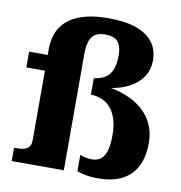

<svg xmlns="http://www.w3.org/2000/svg" viewBox="-85 -847 882 936"><g transform="rotate(10 355.5 -379.0)"><path d="M24 -540H170V-462H24ZM397 -431 445 -454V-414L420 -439Q476 -432 523 -413.5Q570 -395 604.5 -365Q639 -335 657.5 -294Q676 -253 676 -202Q676 -147 661 -107Q646 -67 618 -41Q590 -15 550.5 -2.5Q511 10 463 10Q427 10 399 4.5Q371 -1 357 -7V-88Q361 -87 369 -84Q377 -81 389.5 -78.5Q402 -76 415 -76Q439 -76 456.5 -87Q474 -98 484.5 -127Q495 -156 495 -211Q495 -254 485 -286.5Q475 -319 457.5 -340.5Q440 -362 415 -373.5Q390 -385 360 -386H357V-467Q378 -470 396 -477Q414 -484 428 -498.5Q442 -513 449.5 -537.5Q457 -562 457 -598Q457 -644 438 -665.5Q419 -687 377 -687Q348 -687 329 -677Q310 -667 300.5 -642.5Q291 -618 291 -573V0H33V-66H51Q82 -66 99 -77.5Q116 -89 116 -118V-566Q116 -637 147 -681Q178 -725 236.5 -746.5Q295 -768 376 -768Q460 -768 515 -748.5Q570 -729 598 -692Q626 -655 626 -603Q626 -559 606 -526.5Q586 -494 553 -473Q520 -452 479.5 -441.5Q439 -431 397 -431Z"/></g></svg>

Font: Roboto Serif
Style: Bold
Weight: 700
Designer: Greg Gazdowicz
Foundry: Commercial Type
Version: Version 1.008